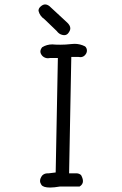

<svg xmlns="http://www.w3.org/2000/svg" viewBox="-20 -842 540 852"><path d="M265.1 -686Q274.9 -686 281.7 -693.4Q292 -705.6 292 -716.3Q292 -728.5 278.3 -741.7L199.2 -814.9Q189.5 -822.3 180.2 -822.3Q170.4 -822.3 160.2 -813Q158.7 -811.5 158.2 -811Q150.9 -804.2 150.9 -793.9Q156.2 -771 178.2 -755.9L231 -705.1Q234.4 -700.7 237.3 -697.8Q247.6 -687.5 263.2 -686Q264.2 -686 265.1 -686ZM333 -14.2Q348.1 -23.4 348.1 -38.1Q348.1 -49.8 339.8 -64.9Q332.5 -71.8 321.8 -72.8H286.6L296.4 -589.4H327.6Q332.5 -588.4 336.4 -588.4Q348.1 -588.4 356 -596.2Q365.7 -606 365.7 -617.2Q365.7 -628.9 357.4 -636.2Q335.4 -647.5 310.5 -647.5Q303.7 -647.5 296.4 -646.5Q271 -643.6 247.6 -643.6Q233.4 -643.6 226.6 -644Q219.2 -645 212.4 -645Q187.5 -645 167 -632.3Q159.2 -622.1 159.2 -613.3Q159.2 -603.5 168.5 -593.3Q179.2 -583.5 192.9 -583.5Q196.8 -583.5 201.7 -584.5H236.8L227.1 -76.7L195.3 -72.8Q192.4 -72.8 190.4 -72.8Q177.2 -72.8 167.5 -63.5Q157.7 -50.8 157.7 -39.1Q157.7 -30.8 163.6 -22Q171.4 -9.8 202.1 -9.8Q220.2 -9.8 245.6 -14.2Z"/></svg>

Font: Bakudai
Style: ExtraLight
Weight: 200
Version: Version 1.48